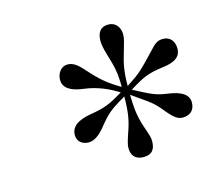

<svg xmlns="http://www.w3.org/2000/svg" viewBox="-69 -748 638 575"><g transform="rotate(-15 250.0 -460.5)"><path d="M328 -459C371 -486 388 -494 435 -500C478 -505 492 -521 492 -543C492 -565 480 -582 457 -582C444 -582 434 -578 419 -561C365 -504 363 -502 319 -473C319 -520 325 -545 335 -577C342 -601 346 -614 346 -625C346 -648 333 -666 310 -666C285 -666 275 -649 275 -624C275 -615 277 -602 283 -582C297 -536 301 -518 301 -475C262 -498 243 -514 210 -551C190 -574 177 -582 161 -582C141 -582 128 -563 128 -543C128 -519 148 -504 189 -499C231 -494 265 -477 282 -467L294 -460C251 -434 237 -428 190 -420C147 -413 128 -396 128 -372C128 -351 144 -340 163 -340C180 -340 197 -352 214 -373C242 -408 254 -417 285 -436C294 -441 298 -443 301 -446C301 -395 296 -370 283 -334C276 -313 273 -302 273 -293C273 -271 284 -255 310 -255C338 -255 347 -271 347 -295C347 -304 345 -311 339 -329C324 -371 320 -393 319 -446L337 -433C368 -411 382 -404 408 -371C427 -348 439 -339 454 -339C476 -339 492 -351 492 -376C492 -399 473 -414 428 -420C396 -424 377 -434 365 -440Z"/></g></svg>

Font: XITS
Style: Italic
Weight: 400
Italic angle: -16.33°
Designer: MicroPress Inc., with final additions and corrections provided by Coen Hoffman, Elsevier (retired)
Version: Version 1.302